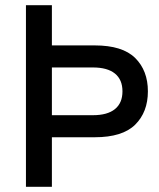

<svg xmlns="http://www.w3.org/2000/svg" viewBox="-20 -720 614 740"><path d="M80 0V-700H180V-545H345Q452 -545 501 -496.5Q550 -448 550 -368Q550 -288 501 -239.5Q452 -191 345 -191H180V0ZM180 -276H338Q394 -276 423 -299.5Q452 -323 452 -368Q452 -413 423 -436.5Q394 -460 338 -460H180Z"/></svg>

Font: Cabin VF Beta
Style: Regular
Weight: 400
Designer: Pablo Impallari
Foundry: Pablo Impallari. http://www.impallari.com Igino Marini. http://www.ikern.com
Version: Version 2.200